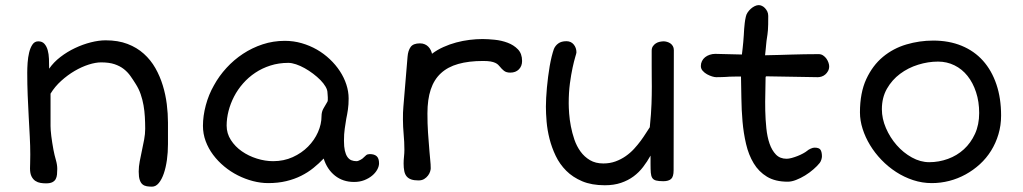

<svg xmlns="http://www.w3.org/2000/svg" viewBox="-20 -693 3944 740"><path d="M95.7 -43.9Q95.7 -51.3 96.2 -64Q96.7 -76.7 96.7 -97.2Q96.7 -130.4 94.7 -167.2Q92.8 -204.1 90.6 -243.9Q88.4 -283.7 86.7 -325.9Q85 -368.2 85 -412.6Q85 -429.7 86.4 -450.9Q87.9 -472.2 92.3 -490.5Q96.7 -508.8 105 -521.2Q113.3 -533.7 127.4 -533.7Q142.6 -533.7 151.1 -524.2Q159.7 -514.6 163.8 -499.8Q168 -484.9 168.7 -466.1Q169.4 -447.3 169.4 -428.2Q186.5 -453.1 212.9 -473.4Q239.3 -493.7 269.3 -507.8Q299.3 -522 330.1 -529.8Q360.8 -537.6 387.2 -537.6Q435.1 -537.6 471.4 -523.7Q507.8 -509.8 534.4 -485.8Q561 -461.9 578.9 -430.4Q596.7 -398.9 607.4 -363.8Q618.2 -328.6 622.8 -291.7Q627.4 -254.9 627.4 -220.7V-137.7Q627.4 -106 623.3 -76.4Q619.1 -46.9 611.3 -24.2Q603.5 -1.5 592 12.5Q580.6 26.4 565.9 26.4Q555.2 26.4 545.9 24.9Q536.6 23.4 529.5 17.8Q522.5 12.2 518.6 0.5Q514.6 -11.2 514.6 -31.7Q514.6 -50.8 518.6 -71.5Q522.5 -92.3 527.1 -113.3Q531.7 -134.3 535.6 -155.3Q539.6 -176.3 539.6 -196.8Q539.6 -219.7 538.3 -242.4Q537.1 -265.1 533.2 -287.1Q529.3 -309.1 522.2 -329.8Q515.1 -350.6 502.9 -369.6Q493.2 -385.3 482.7 -400.1Q472.2 -415 457.3 -426.8Q442.4 -438.5 421.4 -445.6Q400.4 -452.6 369.6 -452.6Q348.6 -452.6 321.8 -444.1Q294.9 -435.5 267.8 -419.7Q240.7 -403.8 216.1 -381.6Q191.4 -359.4 174.8 -332V-207Q174.8 -200.7 175.5 -190.7Q176.3 -180.7 177.7 -168.5Q179.2 -156.2 181.4 -142.6Q183.6 -128.9 186 -115.7Q189.9 -95.2 195.3 -76.7Q200.7 -58.1 200.7 -42Q200.7 -30.8 199.7 -20.5Q198.7 -10.3 194.6 -2.7Q190.4 4.9 181.6 9.3Q172.9 13.7 157.2 13.7Q147 13.7 136.2 12Q125.5 10.3 116.5 4.4Q107.4 -1.5 101.6 -12.9Q95.7 -24.4 95.7 -43.9Z M762.2 -208Q762.2 -246.1 773.2 -287.4Q784.2 -328.6 804.7 -364.3Q824.2 -399.9 852.8 -431.2Q881.3 -462.4 916.5 -485.6Q951.7 -508.8 992.4 -522.2Q1033.2 -535.6 1077.6 -535.6Q1111.3 -535.6 1142.6 -526.6Q1173.8 -517.6 1201.2 -502Q1228.5 -486.3 1251.2 -464.8Q1273.9 -443.4 1290 -418.7Q1306.2 -394 1314.9 -367.2Q1323.7 -340.3 1323.7 -313.5Q1323.7 -289.6 1321 -271.2Q1318.4 -252.9 1314.5 -234.9Q1311.5 -216.3 1308.6 -196.5Q1305.7 -176.8 1305.7 -150.4Q1305.7 -127.4 1309.1 -112.5Q1312.5 -97.7 1318.8 -88.4Q1325.2 -79.1 1334.2 -75.4Q1343.3 -71.8 1354.5 -71.8Q1357.4 -71.8 1361.8 -73.5Q1366.2 -75.2 1370.1 -77.4Q1374 -79.6 1377 -81.8Q1379.9 -84 1380.9 -85.4Q1386.2 -90.8 1391.4 -95Q1396.5 -99.1 1405.3 -99.1Q1422.9 -99.1 1431.9 -90.8Q1440.9 -82.5 1440.9 -63.5Q1440.9 -51.8 1433.8 -39.1Q1426.8 -26.4 1414.1 -15.9Q1401.4 -5.4 1383.8 1.5Q1366.2 8.3 1344.7 8.3Q1301.8 8.3 1271.2 -15.9Q1240.7 -40 1227.5 -82Q1209.5 -63 1188 -45.7Q1166.5 -28.3 1140.6 -15.4Q1114.7 -2.4 1083.3 5.1Q1051.8 12.7 1013.7 12.7Q984.9 12.7 954.8 4.9Q924.8 -2.9 896.7 -17.1Q868.7 -31.2 844.2 -51.5Q819.8 -71.8 801.5 -96.2Q783.2 -120.6 772.7 -148.9Q762.2 -177.2 762.2 -208ZM853.5 -209Q853.5 -178.7 869.9 -153.3Q886.2 -127.9 912.1 -109.9Q938 -91.8 970 -81.8Q1002 -71.8 1032.7 -71.8Q1073.7 -71.8 1108.2 -87.4Q1142.6 -103 1167.2 -127.9Q1191.9 -152.8 1205.6 -183.8Q1219.2 -214.8 1219.2 -245.1Q1219.2 -262.2 1226.8 -275.1Q1234.4 -288.1 1241.2 -299.8Q1243.2 -302.2 1243.4 -307.4Q1243.7 -312.5 1243.4 -318.1Q1243.2 -323.7 1242.7 -328.6Q1242.2 -333.5 1242.2 -335.4Q1242.2 -346.2 1234.9 -358.9Q1227.5 -371.6 1215.1 -384.3Q1202.6 -397 1186.8 -408.9Q1170.9 -420.9 1154.3 -430.2Q1137.7 -439.5 1121.1 -445.1Q1104.5 -450.7 1091.3 -450.7Q1054.2 -450.7 1022.2 -440.4Q990.2 -430.2 963.9 -412.6Q937.5 -395 916.7 -371.3Q896 -347.7 882.1 -320.8Q868.2 -293.9 860.8 -265.1Q853.5 -236.3 853.5 -209Z M1535.6 -63Q1535.6 -75.7 1537.1 -89.4Q1538.6 -103 1538.6 -115.7Q1538.6 -145.5 1535.6 -177.7Q1533.2 -203.6 1533 -231.9Q1532.7 -260.3 1534.7 -281.7L1550.8 -474.6Q1552.7 -498 1562.7 -512Q1572.8 -525.9 1598.6 -525.9Q1609.4 -525.9 1617.4 -522.2Q1625.5 -518.6 1631.1 -512.7Q1636.7 -506.8 1640.1 -499.8Q1643.6 -492.7 1645 -485.8Q1665 -501 1689 -511.7Q1712.9 -522.5 1738.3 -529.3Q1763.7 -536.1 1789.6 -539.3Q1815.4 -542.5 1839.8 -542.5Q1860.4 -542.5 1886.7 -539.8Q1913.1 -537.1 1936.5 -528.3Q1960 -519.5 1976.1 -502.9Q1992.2 -486.3 1992.2 -458Q1992.2 -438 1979.7 -425.5Q1967.3 -413.1 1946.8 -413.1Q1931.2 -413.1 1922.4 -420.2Q1913.6 -427.2 1906.7 -436Q1903.8 -439.5 1899.9 -443.4Q1896 -447.3 1888.9 -450.7Q1881.8 -454.1 1870.6 -456.1Q1859.4 -458 1841.8 -458Q1786.6 -458 1746.1 -446.5Q1705.6 -435.1 1679.2 -410.6Q1652.8 -386.2 1640.1 -347.9Q1627.4 -309.6 1627.4 -255.9Q1627.4 -235.8 1627.9 -218Q1628.4 -200.2 1629.6 -182.6Q1630.9 -165 1632.3 -147Q1633.8 -128.9 1635.3 -108.4Q1636.2 -92.8 1638.2 -76.2Q1640.1 -59.6 1640.1 -43.9Q1640.1 -39.6 1637.7 -31.7Q1635.3 -23.9 1629.6 -16.4Q1624 -8.8 1615 -3.2Q1606 2.4 1592.8 2.4Q1575.7 2.4 1564.7 -1.5Q1553.7 -5.4 1547.1 -13.4Q1540.5 -21.5 1538.1 -33.9Q1535.6 -46.4 1535.6 -63Z M2084 -281.7Q2084 -296.9 2085 -315.9Q2085.9 -335 2087.9 -355.5Q2089.8 -376 2092.5 -397.2Q2095.2 -418.5 2098.6 -438.2Q2102.1 -458 2106.2 -474.9Q2110.4 -491.7 2114.7 -503.9Q2120.1 -517.1 2131.8 -525.6Q2143.6 -534.2 2163.1 -534.2Q2180.7 -534.2 2191.2 -521.5Q2201.7 -508.8 2201.7 -491.2Q2201.7 -488.3 2197 -472.9Q2192.4 -457.5 2186.8 -431.9Q2181.2 -406.2 2176.5 -371.3Q2171.9 -336.4 2171.9 -294.9Q2171.9 -278.8 2173.6 -255.4Q2175.3 -231.9 2180.2 -206.3Q2185.1 -180.7 2193.8 -155Q2202.6 -129.4 2217.5 -108.9Q2232.4 -88.4 2253.9 -75.7Q2275.4 -63 2305.2 -63Q2330.6 -63 2352.1 -70.8Q2373.5 -78.6 2391.4 -91.1Q2409.2 -103.5 2423.6 -119.1Q2438 -134.8 2449.5 -150.4Q2460.9 -166 2469.5 -179.7Q2478 -193.4 2484.4 -202.6Q2487.3 -231 2488.8 -252.7Q2490.2 -274.4 2491 -292.5Q2491.7 -310.5 2491.9 -326.4Q2492.2 -342.3 2492.2 -359.1Q2492.2 -376 2491.9 -395.3Q2491.7 -414.6 2491.7 -439.5V-497.6Q2491.7 -507.8 2496.3 -514.6Q2501 -521.5 2507.8 -525.9Q2514.6 -530.3 2522.9 -532Q2531.2 -533.7 2538.1 -533.7Q2543.9 -533.7 2550.8 -531.7Q2557.6 -529.8 2563.5 -525.9Q2569.3 -522 2573.2 -515.4Q2577.1 -508.8 2577.1 -500L2576.2 -36.6Q2576.2 -11.7 2566.4 -3.2Q2556.6 5.4 2536.6 5.4Q2518.6 5.4 2508.5 2.7Q2498.5 0 2493.9 -7.3Q2489.3 -14.6 2488.3 -27.3Q2487.3 -40 2487.3 -60.1V-93.3Q2474.6 -70.3 2458.7 -49.6Q2442.9 -28.8 2421.9 -13.2Q2400.9 2.4 2373.5 11.7Q2346.2 21 2311 21Q2260.3 21 2223.9 5.6Q2187.5 -9.8 2162.4 -34.9Q2137.2 -60.1 2121.8 -92.3Q2106.4 -124.5 2097.9 -158.2Q2089.4 -191.9 2086.7 -224.1Q2084 -256.3 2084 -281.7Z M3016.1 7.3Q2967.8 7.3 2936 -12Q2904.3 -31.2 2884.8 -63.7Q2865.2 -96.2 2855.5 -137.9Q2845.7 -179.7 2841.8 -224.9Q2837.9 -270 2837.4 -314.9Q2836.9 -359.9 2835.9 -397.9Q2822.8 -397.9 2812.3 -397.9Q2801.8 -397.9 2791.5 -397.5Q2785.6 -397 2780.8 -396.7Q2775.9 -396.5 2770.3 -396.2Q2764.6 -396 2757.6 -395.8Q2750.5 -395.5 2740.2 -395.5Q2734.4 -395.5 2724.6 -398.4Q2714.8 -401.4 2705.1 -406.7Q2695.3 -412.1 2688.2 -420.2Q2681.2 -428.2 2681.2 -438.5Q2681.2 -448.7 2685.5 -457.5Q2689.9 -466.3 2697.5 -472.4Q2705.1 -478.5 2715.3 -481.9Q2725.6 -485.4 2736.8 -485.4L2839.4 -482.9Q2840.8 -495.1 2842.3 -507.3Q2843.8 -519.5 2844.7 -531.2Q2846.2 -545.4 2846.7 -557.6Q2847.2 -569.8 2848.1 -581.3Q2849.1 -592.8 2850.3 -604.2Q2851.6 -615.7 2854.5 -628.4Q2856 -636.7 2861.3 -644.8Q2866.7 -652.8 2873.8 -659.2Q2880.9 -665.5 2888.9 -669.4Q2897 -673.3 2904.3 -673.3Q2910.2 -673.3 2916.5 -670.4Q2922.9 -667.5 2928.2 -661.9Q2933.6 -656.2 2937.3 -648.7Q2940.9 -641.1 2940.9 -631.8Q2940.9 -612.3 2940.7 -599.1Q2940.4 -585.9 2939.7 -576.7Q2939 -567.4 2938 -560.5Q2937 -553.7 2936 -546.9Q2935.1 -541.5 2934.3 -535.4Q2933.6 -529.3 2932.9 -521.5Q2932.1 -513.7 2931.2 -503.7Q2930.2 -493.7 2928.7 -480Q2956.5 -480.5 2981.7 -481.2Q3006.8 -481.9 3031.2 -482.7Q3055.7 -483.4 3081.1 -483.9Q3106.4 -484.4 3135.3 -484.4Q3145 -484.4 3152.6 -479.2Q3160.2 -474.1 3165.3 -466.8Q3170.4 -459.5 3173.1 -451.4Q3175.8 -443.4 3175.8 -437.5Q3175.8 -427.2 3171.4 -419.2Q3167 -411.1 3160.6 -405.8Q3154.3 -400.4 3146.5 -397.9Q3138.7 -395.5 3132.3 -395.5L2932.6 -398.9Q2930.7 -397 2930.7 -394.5Q2930.7 -368.7 2929.7 -335.2Q2928.7 -301.8 2929.4 -267.1Q2930.2 -232.4 2933.6 -199Q2937 -165.5 2946 -139.4Q2955.1 -113.3 2970.7 -97.2Q2986.3 -81.1 3011.7 -81.1Q3020 -81.1 3031.5 -84.2Q3043 -87.4 3054.2 -91.8Q3065.4 -96.2 3075.2 -101.6Q3085 -106.9 3090.3 -111.3Q3095.7 -116.2 3104.5 -120.1Q3113.3 -124 3119.1 -124Q3137.7 -124 3142.8 -115Q3147.9 -106 3147.9 -90.3Q3147.9 -85 3145.5 -77.4Q3143.1 -69.8 3139.2 -64.9Q3129.9 -53.2 3115 -40.3Q3100.1 -27.3 3083 -16.8Q3065.9 -6.3 3048.3 0.5Q3030.8 7.3 3016.1 7.3Z M3294.4 -259.8Q3294.4 -335.4 3318.8 -388.2Q3343.3 -440.9 3383.1 -473.9Q3422.9 -506.8 3473.4 -521.7Q3523.9 -536.6 3576.7 -536.6Q3637.7 -536.6 3686.3 -516.6Q3734.9 -496.6 3768.6 -459Q3802.2 -421.4 3820.3 -367.9Q3838.4 -314.5 3838.4 -248Q3838.4 -209.5 3828.1 -175.3Q3817.9 -141.1 3799.8 -112.1Q3781.7 -83 3756.6 -60.1Q3731.4 -37.1 3701.7 -20.8Q3671.9 -4.4 3638.7 4.2Q3605.5 12.7 3571.3 12.7Q3534.2 12.7 3499.3 1.2Q3464.4 -10.3 3433.6 -30.3Q3402.8 -50.3 3377.2 -76.9Q3351.6 -103.5 3333.3 -133.8Q3314.9 -164.1 3304.7 -196.3Q3294.4 -228.5 3294.4 -259.8ZM3378.9 -272Q3378.9 -235.8 3394.5 -199.5Q3410.2 -163.1 3435.8 -133.8Q3461.4 -104.5 3494.4 -86.2Q3527.3 -67.9 3561.5 -67.9Q3598.6 -67.9 3633.5 -80.6Q3668.5 -93.3 3695.1 -117.7Q3721.7 -142.1 3737.8 -177.2Q3753.9 -212.4 3753.9 -257.3Q3753.9 -301.3 3741.9 -337.6Q3730 -374 3709 -400.4Q3688 -426.8 3658.7 -441.2Q3629.4 -455.6 3595.2 -455.6Q3557.1 -455.6 3518.6 -443.6Q3480 -431.6 3449 -408.4Q3418 -385.3 3398.4 -351.1Q3378.9 -316.9 3378.9 -272Z"/></svg>

Font: Short Stack
Style: Regular
Weight: 400
Designer: James Grieshaber
Foundry: James Grieshaber
Version: Version 1.002